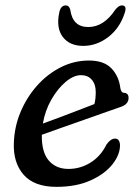

<svg xmlns="http://www.w3.org/2000/svg" viewBox="-20 -698 526 728"><path d="M435 -147Q435 -111 406 -74.5Q377 -38 323 -13.8Q269 10.5 194 10.5Q110 10.5 69.8 -35.2Q29.5 -81 32.5 -156Q34.5 -217.5 58 -273.5Q81.5 -329.5 120.8 -373.5Q160 -417.5 210.5 -443Q261 -468.5 317.5 -468.5Q374 -468.5 402.5 -438.8Q431 -409 436.5 -363Q439.5 -346.5 450 -346Q467.5 -345.5 467.5 -326.5Q467.5 -301.5 434.5 -291.5Q404 -281 364.8 -267Q325.5 -253 284 -238.5Q242.5 -224 204.5 -210.5Q166.5 -197 138.5 -187Q137.5 -121 165 -89.2Q192.5 -57.5 239.5 -57.5Q284.5 -57.5 323.2 -81.5Q362 -105.5 384 -150.5Q400 -172.5 416 -172.5Q426 -172.5 430.5 -165Q435 -157.5 435 -147ZM287 -413Q259.5 -413 229.2 -387.8Q199 -362.5 175 -320.8Q151 -279 142.5 -229.5Q170 -239.5 204.8 -252.5Q239.5 -265.5 274.5 -279Q309.5 -292.5 338 -303.5Q343 -322 343 -349.5Q343 -378.5 328 -395.8Q313 -413 287 -413ZM314.5 -595.5Q373.5 -595.5 417 -661Q430 -677.5 442 -677.5Q462.5 -677.5 453 -649.5Q434.5 -591.5 390.8 -557.8Q347 -524 295.5 -524Q244 -524 218.2 -557.8Q192.5 -591.5 204.5 -649.5Q209.5 -677.5 230 -677.5Q242 -677.5 246.5 -661Q255.5 -595.5 314.5 -595.5Z"/></svg>

Font: Fraunces 9pt S100
Style: Italic
Weight: 400
Italic angle: -16°
Version: Version 1.000; ttfautohint (v1.8.3)